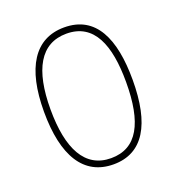

<svg xmlns="http://www.w3.org/2000/svg" viewBox="-105 -624 666 721"><g transform="rotate(-20 227.5 -263.5)"><path d="M404 -264C404 -428 356 -537 229 -537C111 -537 50 -440 50 -265C50 -88 110 10 229 10C347 10 404 -87 404 -264ZM76 -265C76 -423 125 -512 229 -512C339 -512 378 -413 378 -265C378 -102 332 -15 228 -15C124 -15 76 -107 76 -265Z"/></g></svg>

Font: Noto Sans Gujarati UI Condensed Thin
Style: Regular
Weight: 100
Width: 3
Designer: Jelle Bosma - Monotype Design Team, Universal Thirst
Foundry: Monotype Imaging Inc.
Version: Version 2.106